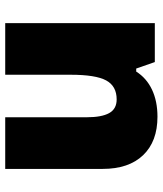

<svg xmlns="http://www.w3.org/2000/svg" viewBox="34 -626 603 710"><g transform="rotate(-90 335.0 -271.5)"><path d="M460 0 436 -68.8H424.8Q400.9 -30.8 358.2 -10.5Q315.4 9.8 257.8 9.8Q166.5 9.8 115.7 -43.2Q64.9 -96.2 64.9 -192.9V-553.2H255.9V-251Q255.9 -196.8 271.2 -168.9Q286.6 -141.1 321.8 -141.1Q371.1 -141.1 392.1 -179.9Q413.1 -218.8 413.1 -311V-553.2H604V0Z"/></g></svg>

Font: OpenSans-ExtraBold
Style: Regular
Weight: 800
Foundry: Ascender Corporation
Version: Version 1.10